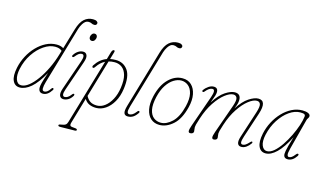

<svg xmlns="http://www.w3.org/2000/svg" viewBox="-106 -1067 2798 1654"><g transform="rotate(15 1293.0 -239.5)"><path d="M368 -44.5Q335 7.5 293 7.5Q252.5 7.5 252.5 -38.5Q252.5 -52.5 259.5 -80.8Q266.5 -109 290 -177Q236.5 -79.5 185.2 -36Q134 7.5 85.5 7.5Q41.5 7.5 22.8 -33.8Q4 -75 20 -151.5Q32 -208 58.8 -258.5Q85.5 -309 123.5 -348.2Q161.5 -387.5 206.5 -410Q251.5 -432.5 300 -432.5Q321.5 -432.5 336 -428Q350.5 -423.5 361 -416.5L415 -598.5Q435 -666 467.8 -695Q500.5 -724 545.5 -724Q567.5 -724 578.5 -717Q589.5 -710 589.5 -700.5Q589.5 -693 584.2 -686.5Q579 -680 567.5 -680Q552 -680 542 -686.2Q532 -692.5 513 -692.5Q498 -692.5 486.2 -683.5Q474.5 -674.5 464 -658Q449.5 -635 442.2 -610.5Q435 -586 424.5 -549.5L291.5 -96.5Q280.5 -59 281 -36.5Q281.5 -14 299.5 -14Q311 -14 323.8 -22Q336.5 -30 352.5 -54Q360.5 -66 368.5 -60.5Q375 -55.5 368 -44.5ZM45 -147.5Q32.5 -88.5 46 -51.2Q59.5 -14 92.5 -14Q124.5 -14 160 -42Q195.5 -70 230 -118Q264.5 -166 294 -227.5Q323.5 -289 343 -355.5L353.5 -391Q341 -401.5 326.8 -406.2Q312.5 -411 291.5 -411Q243 -411 192 -376.8Q141 -342.5 101.2 -283Q61.5 -223.5 45 -147.5Z M581.5 -541Q572 -541 564.8 -548Q557.5 -555 557.5 -568Q557.5 -581.5 566.8 -594.8Q576 -608 591.5 -608Q601.5 -608 608.5 -601Q615.5 -594 615.5 -581Q615.5 -567.5 606.5 -554.2Q597.5 -541 581.5 -541ZM472 -79.5Q449.5 -14 482 -14Q493 -14 507 -21.8Q521 -29.5 537 -51Q546.5 -64 554.5 -59.5Q558 -57.5 557.2 -51.5Q556.5 -45.5 552.5 -40Q537 -15.5 516.5 -4Q496 7.5 475.5 7.5Q450 7.5 441 -14.2Q432 -36 447 -79.5L539 -345.5Q550 -376.5 547.8 -393.8Q545.5 -411 529 -411Q516 -411 503.2 -402.5Q490.5 -394 473 -372Q464 -361 456 -365.5Q448 -371 457.5 -384Q472 -406.5 493 -419.5Q514 -432.5 535.5 -432.5Q561 -432.5 570 -410.5Q579 -388.5 564.5 -347.5Z M670 -333Q660 -317 650.5 -320.5Q646 -322 645 -327.8Q644 -333.5 648 -340Q688 -402 748 -423.5L766.5 -487Q774 -513 788 -513Q799 -513 794 -496L775 -431Q798.5 -436 825.5 -436Q894.5 -436 933.2 -382.2Q972 -328.5 955.5 -212.5Q946 -145 917.8 -95.8Q889.5 -46.5 850 -19.8Q810.5 7 766.5 7Q732 7 705.2 -5Q678.5 -17 661.5 -45L593.5 186.5Q584.5 216.5 608.5 219L641 222.5Q656.5 224 656.5 233.5Q656.5 243 641 243L518 245Q503 245.5 497.8 242.8Q492.5 240 492.5 235.5Q492.5 231 496.8 228.2Q501 225.5 515.5 223.5Q542 219.5 552.8 211.5Q563.5 203.5 568.5 185.5L740 -397Q699 -377 670 -333ZM821.5 -414.5Q792.5 -414.5 768 -407.5L670 -74Q684 -46 706.8 -30.2Q729.5 -14.5 768.5 -14.5Q805 -14.5 838.5 -39.8Q872 -65 896.2 -110.5Q920.5 -156 929 -216.5Q939 -286.5 926.8 -330Q914.5 -373.5 886.5 -394Q858.5 -414.5 821.5 -414.5Z M1304.5 -719Q1326.5 -719 1337.2 -712Q1348 -705 1348 -695.5Q1348 -688 1342.8 -681.5Q1337.5 -675 1326 -675Q1310.5 -675 1300.5 -681.2Q1290.5 -687.5 1271.5 -687.5Q1257 -687.5 1245.5 -678.5Q1234 -669.5 1223 -653Q1208.5 -630 1200.8 -605.5Q1193 -581 1183 -544.5L1047 -80Q1036 -42 1040.2 -28Q1044.5 -14 1058.5 -14Q1071 -14 1085 -22Q1099 -30 1117 -53Q1126 -66.5 1134.5 -61.5Q1142.5 -57 1134.5 -45Q1114.5 -16 1094.2 -4.2Q1074 7.5 1049 7.5Q1023.5 7.5 1015.8 -11.8Q1008 -31 1022 -79.5L1172.5 -593.5Q1192.5 -661 1226 -690Q1259.5 -719 1304.5 -719Z M1422.5 -432.5Q1471.5 -432.5 1502.5 -402.8Q1533.5 -373 1543.2 -322Q1553 -271 1537 -206.5Q1509.5 -95 1451.8 -43.8Q1394 7.5 1331 7.5Q1285 7.5 1253.8 -20Q1222.5 -47.5 1212.2 -98.2Q1202 -149 1218 -218.5Q1242.5 -321.5 1298.5 -377Q1354.5 -432.5 1422.5 -432.5ZM1338 -14Q1388 -14 1437.2 -60.5Q1486.5 -107 1511 -208Q1527.5 -277 1517 -322Q1506.5 -367 1479 -389Q1451.5 -411 1417 -411Q1384.5 -411 1350.2 -390Q1316 -369 1287.8 -326.2Q1259.5 -283.5 1244 -217Q1228 -147 1237.2 -102Q1246.5 -57 1273.8 -35.5Q1301 -14 1338 -14Z M1812.5 -60.5 1902.5 -315Q1921.5 -369.5 1913 -390.2Q1904.5 -411 1881 -411Q1849.5 -411 1806.8 -378Q1764 -345 1722.8 -283.2Q1681.5 -221.5 1653.5 -135Q1639.5 -92.5 1635.8 -76.8Q1632 -61 1632 -53Q1632 -41 1634 -32.8Q1636 -24.5 1636 -14.5Q1636 -4 1627 1.8Q1618 7.5 1606 7.5Q1592 7.5 1590.2 -6.8Q1588.5 -21 1602.5 -60.5L1700.5 -340Q1725.5 -411 1694 -411Q1666 -411 1633 -370.5Q1625 -361 1617.5 -365.5Q1610 -370 1616.5 -379.5Q1632 -402 1654.8 -417.2Q1677.5 -432.5 1700.5 -432.5Q1738 -432.5 1738 -394Q1738 -381 1732.5 -362Q1727 -343 1708 -293.5Q1755 -368 1804.2 -400.2Q1853.5 -432.5 1888.5 -432.5Q1941.5 -432.5 1941.5 -378Q1941.5 -365 1938 -348.5Q1934.5 -332 1920 -297Q1966.5 -369.5 2015 -401Q2063.5 -432.5 2098 -432.5Q2176 -432.5 2135.5 -308.5L2062 -85Q2050 -48.5 2051 -31.2Q2052 -14 2068.5 -14Q2081 -14 2094.2 -22.5Q2107.5 -31 2127.5 -53Q2137 -63.5 2142.5 -59.5Q2149 -54.5 2141.5 -43.5Q2126.5 -21.5 2105.8 -7Q2085 7.5 2062 7.5Q2036.5 7.5 2028.8 -13Q2021 -33.5 2034 -74L2112 -315Q2129.5 -370 2121.8 -390.5Q2114 -411 2090.5 -411Q2059 -411 2016.5 -378Q1974 -345 1932.8 -283.2Q1891.5 -221.5 1863.5 -135Q1849.5 -92.5 1845.8 -76.8Q1842 -61 1842 -53Q1842 -41 1844 -32.8Q1846 -24.5 1846 -14.5Q1846 -4 1837 1.8Q1828 7.5 1816 7.5Q1802 7.5 1800.2 -6.8Q1798.5 -21 1812.5 -60.5Z M2473.5 -86.5Q2462.5 -44 2466.2 -29Q2470 -14 2481.5 -14Q2493 -14 2505.2 -22Q2517.5 -30 2534 -51.5Q2544.5 -65 2553.5 -60.5Q2560.5 -55 2551.5 -41Q2519 7.5 2476 7.5Q2438 7.5 2438 -31Q2438 -41 2440.8 -57.8Q2443.5 -74.5 2451.8 -105.8Q2460 -137 2476.5 -190Q2425.5 -89.5 2375.2 -41Q2325 7.5 2278 7.5Q2234 7.5 2215.2 -33.8Q2196.5 -75 2212.5 -151.5Q2224.5 -208 2251.2 -258.5Q2278 -309 2315.5 -348.2Q2353 -387.5 2398 -410Q2443 -432.5 2491.5 -432.5Q2522.5 -432.5 2542 -424Q2561.5 -415.5 2562 -400Q2562 -389.5 2554.8 -380Q2547.5 -370.5 2545 -360ZM2237.5 -147.5Q2224 -85.5 2239 -49.8Q2254 -14 2285 -14Q2315 -14 2346.8 -41.2Q2378.5 -68.5 2408.2 -112.5Q2438 -156.5 2462.5 -207Q2487 -257.5 2502.8 -305Q2518.5 -352.5 2522 -386Q2523.5 -399.5 2514.2 -405.2Q2505 -411 2476.5 -411Q2429.5 -411 2380.5 -376.8Q2331.5 -342.5 2293 -283Q2254.5 -223.5 2237.5 -147.5Z"/></g></svg>

Font: Fraunces 144pt S100 Thin
Style: Italic
Weight: 100
Italic angle: -16°
Version: Version 1.000; ttfautohint (v1.8.3)